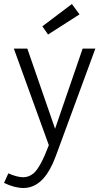

<svg xmlns="http://www.w3.org/2000/svg" viewBox="-72 -731 496 959"><path d="M340.8 -488.3 203.1 -87.9 64.5 -488.3H-2.9L171.9 -5.9Q129.9 105.5 95.7 134.8Q72.3 154.3 43 154.3Q10.7 153.3 -30.3 134.8L-51.8 182.6Q1 208 44.9 208Q135.7 208 191.4 85.9Q201.2 63.5 210.9 37.1L404.3 -488.3ZM325.2 -659.2 287.1 -710.9 139.6 -599.6 168 -558.6Z"/></svg>

Font: Yaldevi Colombo
Style: Regular
Weight: 400
Designer: Sol Matas, Denzil Rajitha, Kosala Senevirathne and Pathum Egodawatta
Foundry: Mooniak
Version: Version 1.020 ; ttfautohint (v1.6)